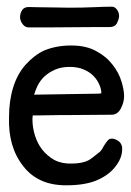

<svg xmlns="http://www.w3.org/2000/svg" viewBox="-20 -527 391 574"><path d="M315 -507Q323 -507 329.5 -498.5Q336 -490 336 -479Q336 -471 330 -458.5Q324 -446 307 -446Q287 -446 253.5 -446Q220 -446 184 -445.5Q148 -445 116 -445Q84 -445 66 -445Q55 -445 47.5 -455Q40 -465 40 -476Q40 -487 46 -496.5Q52 -506 66 -506Q73 -506 88 -505.5Q103 -505 121 -505Q139 -505 156.5 -504.5Q174 -504 187 -504Q229 -504 260 -505.5Q291 -507 315 -507ZM145 -319Q108 -303 92 -270Q86 -257 82 -244L274 -247Q281 -247 283 -249Q283 -260 277 -274Q271 -288 260 -299.5Q249 -311 231 -319Q213 -327 188.5 -327Q164 -327 145 -319ZM97 -182H78Q77 -176 77 -170Q77 -146 84.5 -122Q92 -98 106 -80Q121 -61 142 -49Q165 -37 194 -38Q226 -38 245 -48Q254 -53 277 -72Q283 -76 290 -90Q296 -100 302 -107Q311 -117 328 -109Q339 -104 343 -94Q347 -87 344 -68Q340 -46 321 -24Q301 -1 267 13Q232 27 178 27Q134 27 102 12Q70 -3 49 -31Q4 -88 7 -177Q7 -226 19.5 -266Q32 -306 56 -333Q82 -362 112 -376Q148 -391 193 -391Q238 -391 268 -374Q298 -358 317 -333Q335 -310 343 -284Q351 -258 351 -239.5Q351 -221 341 -202Q331 -184 314 -184L183 -183H160Z"/></svg>

Font: Scratch Savers
Style: Book
Weight: 400
Designer: Pablo Impallari, Rodrigo Fuenzalida, Brenda Gallo
Foundry: Pablo Impallari, Rodrigo Fuenzalida, Brenda Gallo
Version: Version 4.0b1